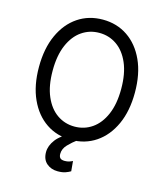

<svg xmlns="http://www.w3.org/2000/svg" viewBox="-135 -839 992 1153"><g transform="rotate(15 361.0 -262.0)"><path d="M659.1 -363.6Q659.1 -248.6 620.9 -164.8Q582.7 -81 515.4 -35.5Q448.2 9.9 360.8 9.9Q273.4 9.9 206.1 -35.5Q138.8 -81 100.7 -164.8Q62.5 -248.6 62.5 -363.6Q62.5 -478.7 100.7 -562.5Q138.8 -646.3 206.1 -691.8Q273.4 -737.2 360.8 -737.2Q448.2 -737.2 515.4 -691.8Q582.7 -646.3 620.9 -562.5Q659.1 -478.7 659.1 -363.6ZM573.9 -363.6Q573.9 -458.1 545.8 -523.1Q517.8 -588.1 469.5 -621.4Q421.2 -654.8 360.8 -654.8Q300.4 -654.8 252.1 -621.4Q203.8 -588.1 175.8 -523.1Q147.7 -458.1 147.7 -363.6Q147.7 -269.2 175.8 -204.2Q203.8 -139.2 252.1 -105.8Q300.4 -72.4 360.8 -72.4Q421.2 -72.4 469.5 -105.8Q517.8 -139.2 545.8 -204.2Q573.9 -269.2 573.9 -363.6ZM365.1 -29.8 403.4 0Q371.4 23.4 346.2 49.7Q321 76 321 108Q321 123.9 328.8 133Q336.6 142 358 142Q373.9 142 386.4 137.8Q398.8 133.5 406.2 129.3L411.9 191.8Q400.2 199.2 381.2 206.1Q362.2 213.1 332.4 213.1Q291.9 213.1 263.8 189.1Q235.8 165.1 235.8 119.3Q235.8 79.9 265.3 41Q294.7 2.1 365.1 -29.8Z"/></g></svg>

Font: Inter UI
Style: Regular
Weight: 400
Designer: Rasmus Andersson
Foundry: rsms
Version: Version 2.2